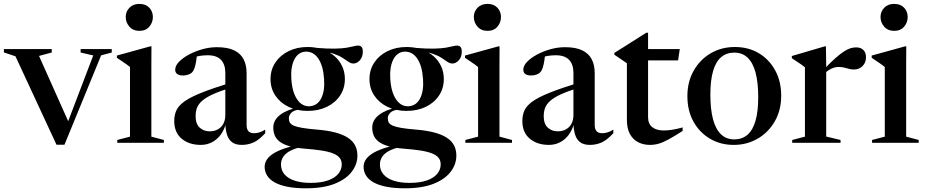

<svg xmlns="http://www.w3.org/2000/svg" viewBox="-30 -752 4874 1011"><path d="M502.5 -460.5 309.5 10H267.5L51.5 -455.5L-9.5 -476V-493.5H242.5V-475.5L175.5 -457.5L340.5 -88L318 -85L461 -460L394.5 -475.5V-493.5H558.5V-475.5Z M704 -589.5Q671 -589.5 651.5 -611.5Q632 -633.5 632 -662.5Q632 -691 651.5 -711.2Q671 -731.5 704 -731.5Q737.5 -731.5 756.2 -711.2Q775 -691 775 -662.5Q775 -633.5 756.2 -611.5Q737.5 -589.5 704 -589.5ZM767.5 -508 767 -410.5V-32.5L833 -15V0H587.5V-15L654.5 -32.5V-399Q649 -404 638.5 -411.5Q628 -419 614.5 -428.2Q601 -437.5 585.5 -447.5V-459.5L761.5 -508Z M1186 -317 1190 -291.5Q1129.5 -273 1092 -256Q1054.5 -239 1034.5 -221.2Q1014.5 -203.5 1007.2 -184Q1000 -164.5 1000 -140.5Q1000 -100 1021.2 -80.2Q1042.5 -60.5 1074 -60.5Q1098.5 -60.5 1117 -70.8Q1135.5 -81 1146 -100.2Q1156.5 -119.5 1156.5 -147V-368Q1156.5 -412.5 1133.8 -436.8Q1111 -461 1064 -461Q1042 -461 1020.2 -457.5Q998.5 -454 984 -447.5L1008.5 -471.5Q1006 -449 1002.8 -429.5Q999.5 -410 995 -395.8Q990.5 -381.5 984 -374Q977 -365 963.2 -359.8Q949.5 -354.5 934 -354.5Q914 -354.5 903.2 -362.2Q892.5 -370 892.5 -384.5Q892.5 -405.5 912.2 -426.2Q932 -447 964.5 -464.5Q997 -482 1035.5 -492.8Q1074 -503.5 1111.5 -503.5Q1169 -503.5 1203.2 -486.8Q1237.5 -470 1253 -439.5Q1268.5 -409 1268.5 -367V-93Q1268.5 -78 1273.2 -68.5Q1278 -59 1286.8 -54.8Q1295.5 -50.5 1307 -50.5Q1321.5 -50.5 1336.2 -55Q1351 -59.5 1366.5 -69.5V-50.5Q1332.5 -13.5 1303.5 -1.2Q1274.5 11 1243.5 11Q1212 11 1193.2 -2.2Q1174.5 -15.5 1166 -40.8Q1157.5 -66 1156.5 -102.5H1159.5Q1151 -68 1132 -42.5Q1113 -17 1086.2 -3Q1059.5 11 1027.5 11Q965.5 11 926.5 -21.8Q887.5 -54.5 887.5 -115Q887.5 -146.5 898.8 -171Q910 -195.5 941 -217.8Q972 -240 1031.2 -263.8Q1090.5 -287.5 1186 -317Z M1581.5 239.5Q1523 239.5 1481.8 231Q1440.5 222.5 1414.2 207.2Q1388 192 1375.8 171.2Q1363.5 150.5 1363.5 126.5Q1363.5 107.5 1373.8 90.5Q1384 73.5 1406.8 58.2Q1429.5 43 1467 30Q1504.5 17 1559.5 6.5H1596.5V15Q1540 23 1508 37.5Q1476 52 1462.8 71.5Q1449.5 91 1449.5 114Q1449.5 144.5 1468.2 166.2Q1487 188 1522 199.5Q1557 211 1606 211Q1660 211 1696.5 198.2Q1733 185.5 1751.2 163.2Q1769.5 141 1769.5 114Q1769.5 93.5 1758.8 79.5Q1748 65.5 1724.5 56Q1701 46.5 1663 40.5Q1625 34.5 1570.5 30.5Q1523 26.5 1491.5 17Q1460 7.5 1442 -6.8Q1424 -21 1416.5 -39.5Q1409 -58 1409 -80Q1409 -119.5 1444.8 -147Q1480.5 -174.5 1543.5 -187.5L1552 -175.5Q1518.5 -172.5 1504.8 -159Q1491 -145.5 1491 -129.5Q1491 -116 1496.5 -106.5Q1502 -97 1517.5 -90.2Q1533 -83.5 1562.5 -78.5Q1592 -73.5 1640 -69.5Q1695 -65 1735 -54.5Q1775 -44 1801 -27.2Q1827 -10.5 1839.5 13Q1852 36.5 1852 67.5Q1852 113 1822.2 152.2Q1792.5 191.5 1732.5 215.5Q1672.5 239.5 1581.5 239.5ZM1590 -168Q1533.5 -168 1489.2 -189.5Q1445 -211 1419.8 -248.8Q1394.5 -286.5 1394.5 -335.5Q1394.5 -385 1420 -423Q1445.5 -461 1489.8 -482.8Q1534 -504.5 1589.5 -504.5Q1633 -504.5 1669.2 -491.8Q1705.5 -479 1731.5 -456.5Q1757.5 -434 1771.8 -403.2Q1786 -372.5 1786 -336Q1786 -287 1760.8 -249Q1735.5 -211 1691.2 -189.5Q1647 -168 1590 -168ZM1601.5 -192.5Q1642.5 -196 1661.8 -235.2Q1681 -274.5 1676.5 -335Q1672 -405.5 1646 -443.8Q1620 -482 1577.5 -480Q1539 -477 1519.5 -437.8Q1500 -398.5 1504 -337.5Q1508 -268.5 1534.2 -229.2Q1560.5 -190 1601.5 -192.5ZM1655.5 -480.5 1634.5 -500Q1695.5 -495 1734.8 -496Q1774 -497 1797 -501Q1820 -505 1833.2 -508.5Q1846.5 -512 1856 -512Q1867 -512 1873.8 -504.8Q1880.5 -497.5 1880.5 -480.5Q1880.5 -452 1865 -434.8Q1849.5 -417.5 1831 -417.5Q1818 -417.5 1805 -426.5Q1792 -435.5 1773.5 -447.5Q1755 -459.5 1726.8 -469.2Q1698.5 -479 1655.5 -480.5Z M2102.5 239.5Q2044 239.5 2002.8 231Q1961.5 222.5 1935.2 207.2Q1909 192 1896.8 171.2Q1884.5 150.5 1884.5 126.5Q1884.5 107.5 1894.8 90.5Q1905 73.5 1927.8 58.2Q1950.5 43 1988 30Q2025.5 17 2080.5 6.5H2117.5V15Q2061 23 2029 37.5Q1997 52 1983.8 71.5Q1970.5 91 1970.5 114Q1970.5 144.5 1989.2 166.2Q2008 188 2043 199.5Q2078 211 2127 211Q2181 211 2217.5 198.2Q2254 185.5 2272.2 163.2Q2290.5 141 2290.5 114Q2290.5 93.5 2279.8 79.5Q2269 65.5 2245.5 56Q2222 46.5 2184 40.5Q2146 34.5 2091.5 30.5Q2044 26.5 2012.5 17Q1981 7.5 1963 -6.8Q1945 -21 1937.5 -39.5Q1930 -58 1930 -80Q1930 -119.5 1965.8 -147Q2001.5 -174.5 2064.5 -187.5L2073 -175.5Q2039.5 -172.5 2025.8 -159Q2012 -145.5 2012 -129.5Q2012 -116 2017.5 -106.5Q2023 -97 2038.5 -90.2Q2054 -83.5 2083.5 -78.5Q2113 -73.5 2161 -69.5Q2216 -65 2256 -54.5Q2296 -44 2322 -27.2Q2348 -10.5 2360.5 13Q2373 36.5 2373 67.5Q2373 113 2343.2 152.2Q2313.5 191.5 2253.5 215.5Q2193.5 239.5 2102.5 239.5ZM2111 -168Q2054.5 -168 2010.2 -189.5Q1966 -211 1940.8 -248.8Q1915.5 -286.5 1915.5 -335.5Q1915.5 -385 1941 -423Q1966.5 -461 2010.8 -482.8Q2055 -504.5 2110.5 -504.5Q2154 -504.5 2190.2 -491.8Q2226.5 -479 2252.5 -456.5Q2278.5 -434 2292.8 -403.2Q2307 -372.5 2307 -336Q2307 -287 2281.8 -249Q2256.5 -211 2212.2 -189.5Q2168 -168 2111 -168ZM2122.5 -192.5Q2163.5 -196 2182.8 -235.2Q2202 -274.5 2197.5 -335Q2193 -405.5 2167 -443.8Q2141 -482 2098.5 -480Q2060 -477 2040.5 -437.8Q2021 -398.5 2025 -337.5Q2029 -268.5 2055.2 -229.2Q2081.5 -190 2122.5 -192.5ZM2176.5 -480.5 2155.5 -500Q2216.5 -495 2255.8 -496Q2295 -497 2318 -501Q2341 -505 2354.2 -508.5Q2367.5 -512 2377 -512Q2388 -512 2394.8 -504.8Q2401.5 -497.5 2401.5 -480.5Q2401.5 -452 2386 -434.8Q2370.5 -417.5 2352 -417.5Q2339 -417.5 2326 -426.5Q2313 -435.5 2294.5 -447.5Q2276 -459.5 2247.8 -469.2Q2219.5 -479 2176.5 -480.5Z M2537 -589.5Q2504 -589.5 2484.5 -611.5Q2465 -633.5 2465 -662.5Q2465 -691 2484.5 -711.2Q2504 -731.5 2537 -731.5Q2570.5 -731.5 2589.2 -711.2Q2608 -691 2608 -662.5Q2608 -633.5 2589.2 -611.5Q2570.5 -589.5 2537 -589.5ZM2600.5 -508 2600 -410.5V-32.5L2666 -15V0H2420.5V-15L2487.5 -32.5V-399Q2482 -404 2471.5 -411.5Q2461 -419 2447.5 -428.2Q2434 -437.5 2418.5 -447.5V-459.5L2594.5 -508Z M3019 -317 3023 -291.5Q2962.5 -273 2925 -256Q2887.5 -239 2867.5 -221.2Q2847.5 -203.5 2840.2 -184Q2833 -164.5 2833 -140.5Q2833 -100 2854.2 -80.2Q2875.5 -60.5 2907 -60.5Q2931.5 -60.5 2950 -70.8Q2968.5 -81 2979 -100.2Q2989.5 -119.5 2989.5 -147V-368Q2989.5 -412.5 2966.8 -436.8Q2944 -461 2897 -461Q2875 -461 2853.2 -457.5Q2831.5 -454 2817 -447.5L2841.5 -471.5Q2839 -449 2835.8 -429.5Q2832.5 -410 2828 -395.8Q2823.5 -381.5 2817 -374Q2810 -365 2796.2 -359.8Q2782.5 -354.5 2767 -354.5Q2747 -354.5 2736.2 -362.2Q2725.5 -370 2725.5 -384.5Q2725.5 -405.5 2745.2 -426.2Q2765 -447 2797.5 -464.5Q2830 -482 2868.5 -492.8Q2907 -503.5 2944.5 -503.5Q3002 -503.5 3036.2 -486.8Q3070.5 -470 3086 -439.5Q3101.5 -409 3101.5 -367V-93Q3101.5 -78 3106.2 -68.5Q3111 -59 3119.8 -54.8Q3128.5 -50.5 3140 -50.5Q3154.5 -50.5 3169.2 -55Q3184 -59.5 3199.5 -69.5V-50.5Q3165.5 -13.5 3136.5 -1.2Q3107.5 11 3076.5 11Q3045 11 3026.2 -2.2Q3007.5 -15.5 2999 -40.8Q2990.5 -66 2989.5 -102.5H2992.5Q2984 -68 2965 -42.5Q2946 -17 2919.2 -3Q2892.5 11 2860.5 11Q2798.5 11 2759.5 -21.8Q2720.5 -54.5 2720.5 -115Q2720.5 -146.5 2731.8 -171Q2743 -195.5 2774 -217.8Q2805 -240 2864.2 -263.8Q2923.5 -287.5 3019 -317Z M3382.5 -135Q3382.5 -100 3404.5 -82.5Q3426.5 -65 3465 -65Q3486 -65 3509.8 -68.8Q3533.5 -72.5 3564.5 -81V-62.5Q3520 -34 3490.5 -18Q3461 -2 3438.5 4.5Q3416 11 3392.5 11Q3358.5 11 3331 -2.8Q3303.5 -16.5 3287.2 -45.8Q3271 -75 3271 -121V-419L3205 -464V-473.5Q3212 -478 3224.5 -485.8Q3237 -493.5 3253.8 -504Q3270.5 -514.5 3290 -527Q3309.5 -539.5 3330.8 -552.8Q3352 -566 3373 -579.5H3382.5V-477ZM3341.5 -434V-493.5H3549.5L3540.5 -434Z M3836.5 -18Q3877.5 -18 3905.8 -42.2Q3934 -66.5 3948.2 -115.8Q3962.5 -165 3962.5 -240Q3962.5 -317.5 3948.5 -369.8Q3934.5 -422 3906.5 -448.5Q3878.5 -475 3836.5 -475Q3795.5 -475 3767.2 -451Q3739 -427 3724.8 -377.8Q3710.5 -328.5 3710.5 -253.5Q3710.5 -176.5 3724.5 -124Q3738.5 -71.5 3766.5 -44.8Q3794.5 -18 3836.5 -18ZM3833.5 11Q3763.5 11 3708.2 -21.8Q3653 -54.5 3621.2 -112.2Q3589.5 -170 3589.5 -245.5Q3589.5 -321.5 3622.8 -380Q3656 -438.5 3712.5 -471.5Q3769 -504.5 3839.5 -504.5Q3911 -504.5 3965.8 -471.8Q4020.5 -439 4052 -381.2Q4083.5 -323.5 4083.5 -248Q4083.5 -172 4050 -113.5Q4016.5 -55 3959.8 -22Q3903 11 3833.5 11Z M4478 -502.5Q4503 -502.5 4516.5 -488.5Q4530 -474.5 4530 -451Q4530 -422.5 4512 -404.2Q4494 -386 4466.5 -386Q4452.5 -386 4440.2 -389.5Q4428 -393 4415 -396.2Q4402 -399.5 4385.5 -399.5Q4372 -399.5 4359 -395Q4346 -390.5 4334 -382.8Q4322 -375 4310 -364L4307.5 -386Q4344 -424 4370.2 -447Q4396.5 -470 4415.5 -482Q4434.5 -494 4449.2 -498.2Q4464 -502.5 4478 -502.5ZM4320.5 -409V-33L4396 -15V0H4141.5V-15L4208.5 -32.5V-397.5Q4202 -403.5 4193 -409.8Q4184 -416 4170.8 -424.8Q4157.5 -433.5 4139.5 -445.5V-457L4313 -508H4319Z M4678.5 -589.5Q4645.5 -589.5 4626 -611.5Q4606.5 -633.5 4606.5 -662.5Q4606.5 -691 4626 -711.2Q4645.5 -731.5 4678.5 -731.5Q4712 -731.5 4730.8 -711.2Q4749.5 -691 4749.5 -662.5Q4749.5 -633.5 4730.8 -611.5Q4712 -589.5 4678.5 -589.5ZM4742 -508 4741.5 -410.5V-32.5L4807.5 -15V0H4562V-15L4629 -32.5V-399Q4623.5 -404 4613 -411.5Q4602.5 -419 4589 -428.2Q4575.5 -437.5 4560 -447.5V-459.5L4736 -508Z"/></svg>

Font: Newsreader 60pt Medium
Style: Regular
Weight: 500
Designer: Hugues Gentile
Foundry: Production Type
Version: Version 1.003